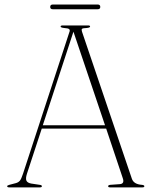

<svg xmlns="http://www.w3.org/2000/svg" viewBox="-20 -810 654 830"><path d="M161 -5Q161 0 152.5 0H20Q11 0 11 -5Q11 -8.5 20.5 -11L49 -18.5Q59.5 -21.5 65.8 -28.8Q72 -36 79.5 -59L280 -671.5Q283.5 -679.5 279.2 -683.8Q275 -688 257.5 -689Q242 -690.5 242 -695.5Q242 -700 251.5 -700H361Q369.5 -700 369.5 -695.5Q369.5 -690.5 355 -689Q337.5 -688.5 334.5 -685.2Q331.5 -682 334.5 -673L550 -37.5Q558 -13.5 593 -11Q604 -10 604 -5Q604 0 595.5 0H456Q447.5 0 447.5 -5Q447.5 -10 457 -11L498.5 -14Q519.5 -16 510.5 -40.5L439 -254H160.5L96.5 -59Q90 -38.5 94.2 -29Q98.5 -19.5 115 -16.5L151.5 -11Q161 -10 161 -5ZM165 -268.5H434L297.5 -673ZM197 -780Q197 -790.5 208.5 -790.5H402Q413.5 -790.5 413.5 -780Q413.5 -770 402 -770H208.5Q197 -770 197 -780Z"/></svg>

Font: Fraunces 72pt Thin
Style: Regular
Weight: 100
Version: Version 1.000;[b76b70a41]